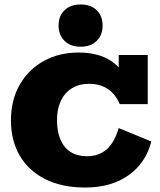

<svg xmlns="http://www.w3.org/2000/svg" viewBox="-20 -829 716 859"><path d="M361 10Q257 10 182.5 -27.5Q108 -65 68.5 -132.5Q29 -200 29 -290Q29 -382 68.5 -450.5Q108 -519 176.5 -556.5Q245 -594 332 -594Q418 -594 474.5 -558Q531 -522 557 -448L511 -478V-583H641V-363H516Q496 -409 461.5 -431.5Q427 -454 379 -454Q335 -454 302.5 -434.5Q270 -415 252.5 -378.5Q235 -342 235 -292Q235 -241 250.5 -204.5Q266 -168 296 -149Q326 -130 369 -130Q422 -130 457 -160.5Q492 -191 511 -256L657 -196Q632 -99 554.5 -44.5Q477 10 361 10ZM341 -620Q296 -620 269 -646Q242 -672 242 -715Q242 -758 269 -783.5Q296 -809 341 -809Q386 -809 412.5 -783.5Q439 -758 439 -715Q439 -672 412.5 -646Q386 -620 341 -620Z"/></svg>

Font: Rokkitt SemiBold Black
Style: Regular
Weight: 900
Version: Version 3.103